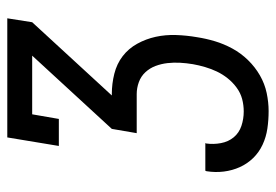

<svg xmlns="http://www.w3.org/2000/svg" viewBox="-138 -638 775 540"><g transform="rotate(-90 250.0 -367.5)"><path d="M208 0Q183 0 159 -3.5Q135 -7 113.5 -17Q92 -27 76 -43.5Q60 -60 50.5 -81Q41 -102 38 -126Q35 -150 39 -175Q40 -176 40 -176.5Q40 -177 40 -178H118Q118 -177 117.5 -176.5Q117 -176 117 -176Q114 -155 118 -134Q122 -113 134.5 -98Q147 -83 166.5 -76.5Q186 -70 207 -70Q225 -70 242 -74.5Q259 -79 274 -90Q289 -101 300.5 -115.5Q312 -130 319.5 -146Q327 -162 332 -179Q337 -196 340 -213Q343 -231 344 -249Q345 -267 343 -284.5Q341 -302 335 -318Q329 -334 317.5 -346.5Q306 -359 289.5 -365Q273 -371 256 -371H146L158 -441L364 -665H199L186 -590H110L134 -735H469L458 -665L252 -441H256Q285 -441 313 -434Q341 -427 362.5 -410.5Q384 -394 397.5 -369.5Q411 -345 417 -317.5Q423 -290 422 -260.5Q421 -231 416 -202Q412 -176 404.5 -151Q397 -126 384 -102Q371 -78 351.5 -58Q332 -38 308.5 -24.5Q285 -11 259 -5.5Q233 0 208 0Z"/></g></svg>

Font: Iosevka Curly Slab Oblique
Style: Regular
Weight: 400
Italic angle: -9°
Monospace: yes
Designer: Belleve Invis
Foundry: Belleve Invis
Version: Version 11.1.0; ttfautohint (v1.8.3)